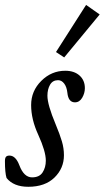

<svg xmlns="http://www.w3.org/2000/svg" viewBox="-30 -734 418 766"><path d="M226.1 -504.9 193.4 -526.4 313.5 -714.4 367.7 -676.3ZM83 11.2Q24.4 11.2 -3.9 -23.9Q-10.3 -44.9 -10.3 -91.3Q-10.3 -103.5 -6.1 -108.4Q-2 -113.3 7.8 -113.3Q32.7 -113.3 47.4 -74.2Q65.4 -26.4 98.1 -26.4Q127 -26.4 139.9 -46.1Q152.8 -65.9 152.8 -93.3Q152.8 -129.9 122.6 -196.3Q94.2 -257.8 94.2 -314.9Q94.2 -371.1 134.8 -411.4Q175.3 -451.7 230.5 -451.7Q266.1 -451.7 287.4 -432.6Q308.6 -413.6 308.6 -382.3Q308.6 -362.3 297.9 -344Q287.1 -325.7 269 -325.7Q242.7 -325.7 238.8 -363.8Q236.3 -387.2 226.1 -400.6Q215.8 -414.1 201.7 -414.1Q180.2 -414.1 169.7 -396Q159.2 -377.9 159.2 -352.1Q159.2 -316.4 191.9 -238.3Q209 -197.3 217 -169.9Q225.1 -142.6 225.1 -114.7Q225.1 -62.5 187.3 -25.6Q149.4 11.2 83 11.2Z"/></svg>

Font: Elstob 10pt
Style: Italic
Weight: 400
Italic angle: -20°
Designer: Peter S. Baker
Version: Version 1.015